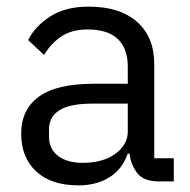

<svg xmlns="http://www.w3.org/2000/svg" viewBox="-20 -548 574 580"><path d="M460 0Q415 0 395.5 -24Q376 -48 371 -84H366Q349 -36 310 -12Q271 12 217 12Q135 12 89.5 -30Q44 -72 44 -144Q44 -217 97.5 -256Q151 -295 264 -295H366V-346Q366 -401 336 -430Q306 -459 244 -459Q197 -459 165.5 -438Q134 -417 113 -382L65 -427Q86 -469 132 -498.5Q178 -528 248 -528Q342 -528 394 -482Q446 -436 446 -354V-70H505V0ZM230 -56Q260 -56 285 -63Q310 -70 328 -83Q346 -96 356 -113Q366 -130 366 -150V-235H260Q191 -235 159.5 -215Q128 -195 128 -157V-136Q128 -98 155.5 -77Q183 -56 230 -56Z"/></svg>

Font: IBM Plex Sans
Style: Regular
Weight: 400
Designer: Mike Abbink, Paul van der Laan, Pieter van Rosmalen
Foundry: Bold Monday
Version: Version 3.005